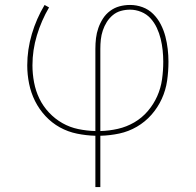

<svg xmlns="http://www.w3.org/2000/svg" viewBox="-20 -540 790 775"><path d="M365 215V8Q328 7 291 -0.5Q254 -8 221.5 -26Q189 -44 163.5 -71.5Q138 -99 121.5 -132Q105 -165 97.5 -202Q90 -239 90 -276Q90 -340 108.5 -402.5Q127 -465 160 -520L178 -510Q147 -457 129 -397.5Q111 -338 111 -276Q111 -242 117.5 -207.5Q124 -173 139 -142Q154 -111 178 -85.5Q202 -60 232 -43Q262 -26 296 -19Q330 -12 365 -11V-343Q365 -365 367.5 -386Q370 -407 377 -427Q384 -447 395.5 -465Q407 -483 424.5 -496Q442 -509 462.5 -514.5Q483 -520 505 -520Q531 -520 555.5 -511Q580 -502 598.5 -483.5Q617 -465 629 -441.5Q641 -418 647.5 -393Q654 -368 657 -342Q660 -316 660 -291Q660 -252 654.5 -214Q649 -176 633 -141Q617 -106 591.5 -77Q566 -48 532.5 -28.5Q499 -9 461.5 -1Q424 7 385 8V215ZM385 -11Q421 -12 456 -20Q491 -28 522 -46Q553 -64 576.5 -91.5Q600 -119 614.5 -151.5Q629 -184 634 -219.5Q639 -255 639 -291Q639 -314 636.5 -337.5Q634 -361 628.5 -383.5Q623 -406 613 -427.5Q603 -449 587.5 -466Q572 -483 550 -492Q528 -501 505 -501Q486 -501 468 -496Q450 -491 435.5 -479Q421 -467 411 -451Q401 -435 395 -417Q389 -399 387 -380.5Q385 -362 385 -343Z"/></svg>

Font: Iosevka Etoile Thin
Style: Regular
Weight: 100
Designer: Belleve Invis
Foundry: Belleve Invis
Version: Version 22.1.2; ttfautohint (v1.8.4)